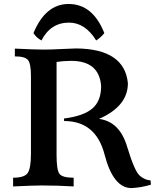

<svg xmlns="http://www.w3.org/2000/svg" viewBox="-20 -938 790 966"><path d="M641.6 8.3Q549.8 8.3 506.1 -160.4Q462.4 -329.1 302.7 -329.1L301.8 -341.8Q399.9 -354 444.3 -391.8Q488.8 -429.7 488.8 -504.9Q479.5 -631.8 337.9 -631.8Q299.8 -631.8 264.6 -626V-157.2Q264.6 -82.5 279.3 -63.2Q293.9 -43.9 350.6 -43.9V0Q270.5 -4.9 188.5 -4.9Q153.8 -4.9 45.9 0V-43.9Q105 -43.9 120.4 -69.1Q135.7 -94.2 135.7 -164.1V-556.2Q135.7 -617.7 120.8 -636Q106 -654.3 54.7 -654.3V-693.4Q159.2 -688.5 200.7 -688.5Q236.8 -688.5 290.5 -691.4Q344.2 -694.3 362.8 -694.3Q606.4 -692.4 623.5 -519.5Q623.5 -403.3 478 -339.8Q581.5 -326.7 619.4 -200.7Q657.2 -74.7 684.6 -52.7Q711.9 -30.8 737.3 -30.8L739.3 -8.8Q690.4 5.9 641.6 8.3ZM325.2 -918Q446.8 -918 504.9 -771.5Q488.8 -750.5 463.9 -734.4Q408.7 -824.2 327.1 -824.2Q234.9 -824.2 188.5 -734.4Q163.1 -748 148.4 -771.5Q209 -918 325.2 -918Z"/></svg>

Font: Kelvinch
Style: Bold
Weight: 700
Designer: Paul James Miller
Foundry: High-Logic / Made with FontCreator
Version: Version 3.501;March 28, 2021;FontCreator 13.0.0.2683 64-bit